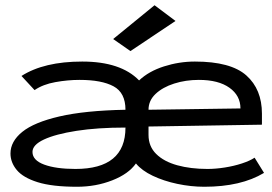

<svg xmlns="http://www.w3.org/2000/svg" viewBox="-20 -702 1040 733"><path d="M274 11Q179 11 123.5 -6.5Q68 -24 44 -53Q20 -82 20 -116Q20 -162 65 -198.5Q110 -235 207 -257.5Q304 -280 459 -283Q459 -348 413.5 -372.5Q368 -397 284 -397Q239 -397 191.5 -388.5Q144 -380 112 -358L62 -412Q148 -467 294 -467Q441 -467 511 -395Q548 -430 606 -448.5Q664 -467 724 -467Q861 -467 920.5 -414Q980 -361 980 -268V-226L547 -219V-187Q547 -143 576.5 -114Q606 -85 657 -71Q708 -57 772 -57Q803 -57 838 -62.5Q873 -68 903.5 -78Q934 -88 952 -100L988 -42Q900 11 760 11Q709 11 657 0Q605 -11 563 -31Q521 -51 499 -78Q471 -38 408.5 -13.5Q346 11 274 11ZM547 -283 898 -288Q898 -337 856 -367Q814 -397 739 -397Q689 -397 645 -383Q601 -369 574 -343.5Q547 -318 547 -283ZM268 -57Q459 -57 459 -215Q352 -215 272 -202.5Q192 -190 148 -169.5Q104 -149 104 -122Q104 -90 149 -73.5Q194 -57 268 -57ZM478 -507 412 -553 570 -682 650 -622Z"/></svg>

Font: Inconsolata UltraExpanded
Style: Regular
Weight: 400
Width: 9
Monospace: yes
Designer: Raph Levien, Cyreal, Brenton Simpson
Foundry: Raph Levien, Cyreal, Google
Version: Version 3.000; ttfautohint (v1.8.2.53-6de2)